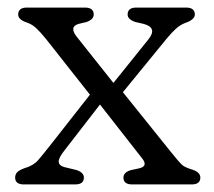

<svg xmlns="http://www.w3.org/2000/svg" viewBox="-20 -487 566 507"><path d="M183 -389.5 279.5 -268 371.5 -382.5Q397 -414 359 -424L337 -429Q317 -436 317 -448.5Q317 -467 340 -467H471.5Q494.5 -467 494.5 -448.5Q494.5 -435 468 -426Q455.5 -421 444.2 -410.8Q433 -400.5 420.5 -385.5L304.5 -243.5L433.5 -83Q450.5 -62 458.2 -54Q466 -46 482 -41Q497.5 -36.5 503.2 -31Q509 -25.5 509 -18Q509 0 486 0H329Q306 0 306 -18Q306 -31.5 324.5 -37.5L349.5 -43Q371 -49 355.5 -68.5L244 -211L150 -89.5Q134.5 -70 135 -60Q135.5 -50 149 -46L182 -38Q201.5 -31.5 201.5 -18Q201.5 0 178.5 0H43Q20 0 20 -18Q20 -26 25 -31.8Q30 -37.5 45 -43Q68 -49.5 80.8 -64.2Q93.5 -79 117.5 -109.5L217.5 -237L101.5 -384Q87 -402 75.8 -412.5Q64.5 -423 51 -427.5Q28 -435 28 -448.5Q28 -467 51 -467H204.5Q227.5 -467 227.5 -448.5Q227.5 -436 209 -429L188 -424Q161.5 -416.5 183 -389.5Z"/></svg>

Font: Fraunces 9pt SuperSoft Light
Style: Regular
Weight: 300
Version: Version 1.000;[b76b70a41]